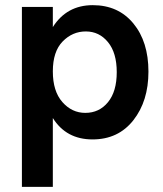

<svg xmlns="http://www.w3.org/2000/svg" viewBox="-20 -534 634 745"><path d="M311 -96Q365 -96 399 -137.5Q433 -179 433 -254Q433 -329 399 -370.5Q365 -412 313 -412Q261 -412 223 -373Q185 -334 185 -257Q185 -180 222 -138Q259 -96 311 -96ZM185 -507V-429Q239 -514 340 -514Q439 -514 497.5 -443Q556 -372 556 -256Q556 -142 497.5 -67.5Q439 7 339 7Q237 7 185 -76V191H65V-507Z"/></svg>

Font: Hind Semibold
Style: Regular
Weight: 600
Designer: Manushi Parikh, Satya Rajpurohit
Foundry: Indian Type Foundry
Version: Version 1.201;PS 1.0;hotconv 1.0.78;makeotf.lib2.5.61930; tt